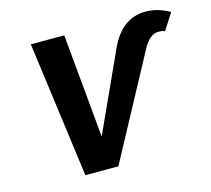

<svg xmlns="http://www.w3.org/2000/svg" viewBox="-97 -783 990 899"><g transform="rotate(-15 398.0 -333.5)"><path d="M210 0 122 -658H284L341 -44H280L504 -535Q537 -607 581.5 -637Q626 -667 677 -667Q712 -667 741 -658Q770 -649 796 -634L745 -555Q735 -559 727.5 -559.5Q720 -560 712 -560Q691 -560 672.5 -544Q654 -528 638 -498L370 0Z"/></g></svg>

Font: Ysabeau ExtraBold
Style: Italic
Weight: 800
Italic angle: -12°
Designer: Christian Thalmann (Catharsis Fonts)
Version: Version 2.002